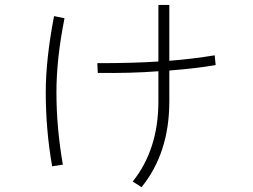

<svg xmlns="http://www.w3.org/2000/svg" viewBox="-20 -741 1040 789"><path d="M525.4 4.9Q630.9 -127 630.9 -324.2V-448.2Q517.6 -439.5 381.8 -441.4L379.9 -481.4Q530.3 -481.4 630.9 -488.3V-720.7H675.8V-491.2Q773.4 -499 862.3 -513.7L866.2 -473.6Q789.1 -460 675.8 -451.2V-324.2Q675.8 -112.3 561.5 28.3ZM168 -361.3Q168 -497.1 202.1 -674.8L245.1 -666Q211.9 -500 211.9 -361.3Q211.9 -216.8 238.3 -64.5L194.3 -57.6Q168 -207 168 -361.3Z"/></svg>

Font: Gothic A1 ExtraLight
Style: Regular
Weight: 275
Designer: HanYang I&C Co.,Ltd.
Foundry: HanYang I&C Co.,Ltd.
Version: Version 2.50